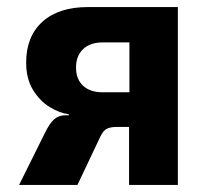

<svg xmlns="http://www.w3.org/2000/svg" viewBox="-20 -523 593 543"><path d="M34 0 106 -145Q120 -174 133 -185.5Q146 -197 165 -197H175L174 -200Q149 -203 121 -220Q93 -237 73.5 -268.5Q54 -300 54 -346Q54 -420 100 -461.5Q146 -503 228 -503H483V0H345V-164H309Q293 -164 282.5 -159Q272 -154 264 -137L199 0ZM270 -262H346V-403H270Q235 -403 215 -384Q195 -365 195 -332Q195 -299 215 -280.5Q235 -262 270 -262Z"/></svg>

Font: Nunito Sans 7pt Condensed ExtraBold
Style: Regular
Weight: 800
Width: 3
Designer: Vernon Adams
Foundry: Vernon Adams
Version: Version 3.101;gftools[0.9.27]